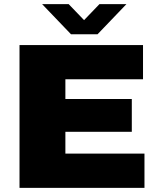

<svg xmlns="http://www.w3.org/2000/svg" viewBox="-20 -905 762 925"><path d="M589 -885 450 -740H322L183 -885H311L385 -808L459 -885ZM676 0H74V-688H669V-523H295V-428H615V-270H295V-165H676Z"/></svg>

Font: Archicoco
Style: Regular
Weight: 400
Designer: Hector Gatti
Foundry: Hector Gatti
Version: 1.002